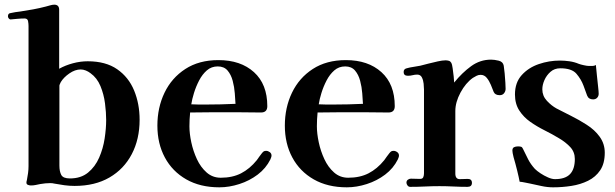

<svg xmlns="http://www.w3.org/2000/svg" viewBox="-20 -797 2630 821"><path d="M434 -284Q434 -316 429 -355Q424 -394 409.5 -429Q395 -464 367 -484Q358 -491 347 -495.5Q336 -500 325 -500Q301 -500 276.5 -483Q252 -466 240 -446Q239 -444 236.5 -438.5Q234 -433 234 -431V-89Q234 -64 242 -49Q250 -34 279 -34Q326 -34 356.5 -59Q387 -84 404 -123Q421 -162 427.5 -205Q434 -248 434 -284ZM577 -285Q577 -202 543.5 -138Q510 -74 448 -38Q386 -2 299 -2Q277 -2 255 -5Q233 -8 212 -12Q208 -13 204 -13.5Q200 -14 195 -14Q185 -14 174 -13Q163 -12 152 -10Q142 -8 132.5 -6Q123 -4 112 -4Q106 -4 99.5 -6.5Q93 -9 93 -16Q93 -21 95 -27Q98 -42 100 -57Q102 -72 102 -87V-686Q102 -695 100 -706.5Q98 -718 85 -718Q71 -718 54.5 -716.5Q38 -715 27 -714Q22 -713 18 -717.5Q14 -722 14 -727Q14 -740 25 -741Q33 -743 45.5 -745Q58 -747 68 -748Q95 -752 122 -757Q149 -762 176 -769Q184 -771 194 -774Q204 -777 212 -777Q233 -777 233 -755V-503Q260 -518 292 -526.5Q324 -535 355 -535Q432 -535 481 -501Q530 -467 553.5 -410Q577 -353 577 -285Z M987 -353Q986 -371 984 -398Q982 -425 975 -451.5Q968 -478 953 -495.5Q938 -513 911 -513Q884 -513 864.5 -496Q845 -479 831.5 -453Q818 -427 809.5 -399.5Q801 -372 798 -351Q814 -350 829.5 -350Q845 -350 861 -350Q924 -350 987 -353ZM1141 -132Q1141 -128 1139.5 -124Q1138 -120 1136 -115Q1117 -77 1082 -50.5Q1047 -24 1003.5 -10Q960 4 918 4Q836 4 776.5 -30Q717 -64 685 -123.5Q653 -183 653 -260Q653 -337 683.5 -400.5Q714 -464 772.5 -502Q831 -540 914 -540Q1009 -540 1066 -488.5Q1123 -437 1123 -343Q1123 -316 1096 -316Q1070 -316 1044 -316.5Q1018 -317 992 -317Q943 -317 893 -317Q843 -317 793 -316Q790 -286 790 -257Q790 -226 798 -188.5Q806 -151 822 -116.5Q838 -82 863.5 -59.5Q889 -37 924 -37Q974 -37 1011 -56Q1048 -75 1078 -112Q1084 -120 1089 -127.5Q1094 -135 1100 -142Q1104 -147 1107.5 -149.5Q1111 -152 1118 -152Q1126 -152 1133.5 -146.5Q1141 -141 1141 -132Z M1532 -353Q1531 -371 1529 -398Q1527 -425 1520 -451.5Q1513 -478 1498 -495.5Q1483 -513 1456 -513Q1429 -513 1409.5 -496Q1390 -479 1376.5 -453Q1363 -427 1354.5 -399.5Q1346 -372 1343 -351Q1359 -350 1374.5 -350Q1390 -350 1406 -350Q1469 -350 1532 -353ZM1686 -132Q1686 -128 1684.5 -124Q1683 -120 1681 -115Q1662 -77 1627 -50.5Q1592 -24 1548.5 -10Q1505 4 1463 4Q1381 4 1321.5 -30Q1262 -64 1230 -123.5Q1198 -183 1198 -260Q1198 -337 1228.5 -400.5Q1259 -464 1317.5 -502Q1376 -540 1459 -540Q1554 -540 1611 -488.5Q1668 -437 1668 -343Q1668 -316 1641 -316Q1615 -316 1589 -316.5Q1563 -317 1537 -317Q1488 -317 1438 -317Q1388 -317 1338 -316Q1335 -286 1335 -257Q1335 -226 1343 -188.5Q1351 -151 1367 -116.5Q1383 -82 1408.5 -59.5Q1434 -37 1469 -37Q1519 -37 1556 -56Q1593 -75 1623 -112Q1629 -120 1634 -127.5Q1639 -135 1645 -142Q1649 -147 1652.5 -149.5Q1656 -152 1663 -152Q1671 -152 1678.5 -146.5Q1686 -141 1686 -132Z M2142 -417Q2142 -407 2135.5 -398.5Q2129 -390 2117 -390Q2097 -390 2091 -404Q2086 -417 2079 -434Q2072 -451 2061.5 -464Q2051 -477 2035 -477Q2026 -477 2018 -473Q2010 -469 2002 -464Q1971 -442 1949 -401Q1927 -360 1927 -322V-55Q1927 -31 1946 -31Q1956 -31 1964.5 -31.5Q1973 -32 1980 -32Q1998 -32 1998 -15Q1998 2 1979 2Q1949 2 1919 0.5Q1889 -1 1859 -1Q1828 -1 1797 0.5Q1766 2 1734 2Q1727 2 1722.5 -4Q1718 -10 1718 -16Q1718 -24 1724 -28.5Q1730 -33 1737 -33Q1747 -33 1756.5 -32.5Q1766 -32 1776 -32Q1787 -32 1790 -39.5Q1793 -47 1793 -56V-414Q1793 -424 1791.5 -439Q1790 -454 1784 -466Q1778 -478 1764 -478Q1754 -478 1744.5 -475.5Q1735 -473 1724 -473Q1706 -473 1706 -489Q1706 -502 1719 -505Q1733 -509 1748 -511Q1763 -513 1777 -516Q1792 -520 1812 -525Q1832 -530 1852 -534.5Q1872 -539 1885 -539Q1893 -539 1899.5 -537Q1906 -535 1910 -528Q1913 -523 1915.5 -505.5Q1918 -488 1920 -470Q1922 -452 1922 -444Q1956 -486 1994.5 -514Q2033 -542 2080 -542Q2094 -542 2112.5 -537.5Q2131 -533 2134 -516Q2136 -504 2138 -483Q2140 -462 2141 -443Q2142 -424 2142 -417Z M2566 -144Q2566 -98 2546.5 -69Q2527 -40 2494.5 -24Q2462 -8 2423 -2Q2384 4 2345 4Q2321 4 2295.5 -1.5Q2270 -7 2247 -12Q2236 -14 2224.5 -16.5Q2213 -19 2202 -20Q2199 -37 2191.5 -67.5Q2184 -98 2176 -125Q2171 -145 2171 -153Q2171 -164 2178 -167.5Q2185 -171 2195 -171Q2203 -171 2208 -169.5Q2213 -168 2216 -161Q2228 -136 2238.5 -115.5Q2249 -95 2267 -75Q2276 -66 2291 -56Q2306 -46 2323 -38.5Q2340 -31 2353 -31Q2397 -31 2417.5 -52.5Q2438 -74 2438 -117Q2438 -147 2418.5 -168Q2399 -189 2370 -206Q2342 -223 2309 -239.5Q2276 -256 2247.5 -276Q2219 -296 2200.5 -324.5Q2182 -353 2182 -393Q2182 -444 2211 -476Q2240 -508 2284 -523Q2328 -538 2374 -538Q2394 -538 2415 -535Q2436 -532 2455 -524Q2463 -521 2477 -518Q2491 -515 2498 -515Q2506 -515 2513.5 -515Q2521 -515 2528 -519Q2530 -499 2532.5 -473.5Q2535 -448 2537.5 -426.5Q2540 -405 2540 -396Q2540 -386 2533.5 -379Q2527 -372 2516 -372Q2497 -372 2490.5 -388.5Q2484 -405 2475 -431Q2465 -458 2445 -481.5Q2425 -505 2376 -505Q2351 -505 2334 -490Q2317 -475 2308 -454.5Q2299 -434 2299 -415Q2299 -387 2318.5 -366Q2338 -345 2360 -333Q2387 -319 2422 -301.5Q2457 -284 2488 -264Q2523 -242 2544.5 -212Q2566 -182 2566 -144Z"/></svg>

Font: Kaisei Tokumin ExtraBold
Style: Regular
Weight: 800
Designer: Font-Kai, 金井和夫
Foundry: KAZUO KANAI
Version: Version 5.003